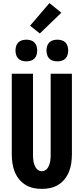

<svg xmlns="http://www.w3.org/2000/svg" viewBox="-20 -1211 540 1239"><path d="M250 8Q222 8 194.5 2Q167 -4 143 -19Q119 -34 101.5 -56.5Q84 -79 74 -105Q64 -131 60 -159Q56 -187 56 -215V-735H193V-215Q193 -204 193.5 -192.5Q194 -181 196 -170Q198 -159 202 -148Q206 -137 212 -127.5Q218 -118 228.5 -112Q239 -106 250 -106Q261 -106 271.5 -112Q282 -118 288 -127.5Q294 -137 298 -148Q302 -159 304 -170Q306 -181 306.5 -192.5Q307 -204 307 -215V-735H444V-215Q444 -187 440 -159Q436 -131 426 -105Q416 -79 398.5 -56.5Q381 -34 357 -19Q333 -4 305.5 2Q278 8 250 8ZM350 -815Q336 -815 322 -819Q308 -823 298 -833Q288 -843 284 -857Q280 -871 280 -885Q280 -899 284 -913Q288 -927 298 -937Q308 -947 322 -951Q336 -955 350 -955Q364 -955 378 -951Q392 -947 402 -937Q412 -927 416 -913Q420 -899 420 -885Q420 -871 416 -857Q412 -843 402 -833Q392 -823 378 -819Q364 -815 350 -815ZM150 -815Q136 -815 122 -819Q108 -823 98 -833Q88 -843 84 -857Q80 -871 80 -885Q80 -899 84 -913Q88 -927 98 -937Q108 -947 122 -951Q136 -955 150 -955Q164 -955 178 -951Q192 -947 202 -937Q212 -927 216 -913Q220 -899 220 -885Q220 -871 216 -857Q212 -843 202 -833Q192 -823 178 -819Q164 -815 150 -815ZM237 -995 174 -1045 299 -1191 376 -1129Z"/></svg>

Font: Iosevka Curly Heavy
Style: Regular
Weight: 900
Monospace: yes
Designer: Belleve Invis
Foundry: Belleve Invis
Version: Version 22.1.2; ttfautohint (v1.8.4)